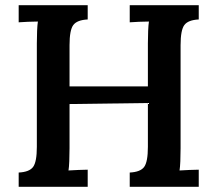

<svg xmlns="http://www.w3.org/2000/svg" viewBox="-20 -720 838 740"><path d="M52 0V-55Q93 -57 107.5 -76.5Q122 -96 122 -154V-553Q122 -578 123 -601Q124 -624 126 -637Q109 -637 87 -636Q65 -635 52 -634V-700H318V-645Q277 -643 262.5 -623.5Q248 -604 248 -546V-387H550V-553Q550 -578 551 -601Q552 -624 554 -637Q537 -637 515 -636Q493 -635 480 -634V-700H746V-645Q705 -643 690.5 -623.5Q676 -604 676 -546V-149Q676 -122 675 -98.5Q674 -75 672 -63Q689 -64 711 -65Q733 -66 746 -66V0H480V-55Q521 -57 535.5 -76.5Q550 -96 550 -154V-323L248 -319V-149Q248 -122 247 -98.5Q246 -75 244 -63Q261 -64 283 -65Q305 -66 318 -66V0Z"/></svg>

Font: Lora SemiBold
Style: Regular
Weight: 600
Designer: Olga Karpushina, Alexei Vanyashin (Cyrillic)
Foundry: Cyreal
Version: Version 3.011; ttfautohint (v1.8.4.7-5d5b)